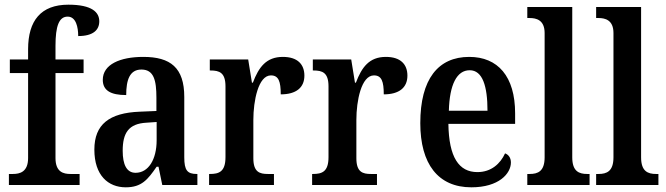

<svg xmlns="http://www.w3.org/2000/svg" viewBox="-20 -790 2846 820"><path d="M18 0H320V-47H281C251 -47 217 -55 217 -115V-478H337V-536H217V-594C217 -679 232 -719 269 -719C305 -719 314 -673 314 -636C378 -636 404 -662 404 -699C404 -737 374 -770 272 -770C155 -770 100 -702 100 -580V-536H22V-478H100V-115C100 -55 64 -47 35 -47H18Z M517 10C585 10 611 -23 649 -78H657L673 0H823V-47H820C780 -47 767 -63 767 -118V-376C767 -501 708 -547 592 -547C493 -547 419 -515 419 -449C419 -404 452 -384 519 -384C519 -449 534 -493 584 -493C637 -493 648 -447 648 -373V-316L577 -313C447 -308 383 -259 383 -151C383 -41 442 10 517 10ZM559 -52C521 -52 504 -87 504 -146C504 -222 529 -262 606 -266L649 -269V-191C649 -109 614 -52 559 -52Z M873 0H1150V-47H1124C1089 -47 1062 -55 1062 -114V-278C1062 -359 1083 -468 1137 -468C1170 -468 1179 -442 1179 -387C1245 -387 1280 -416 1280 -467C1280 -515 1251 -547 1188 -547C1117 -547 1085 -503 1060 -437H1056L1040 -536H876V-489H879C917 -489 943 -480 943 -421V-119C943 -56 915 -47 876 -47H873Z M1313 0H1590V-47H1564C1529 -47 1502 -55 1502 -114V-278C1502 -359 1523 -468 1577 -468C1610 -468 1619 -442 1619 -387C1685 -387 1720 -416 1720 -467C1720 -515 1691 -547 1628 -547C1557 -547 1525 -503 1500 -437H1496L1480 -536H1316V-489H1319C1357 -489 1383 -480 1383 -421V-119C1383 -56 1355 -47 1316 -47H1313Z M1993 10C2111 10 2162 -49 2162 -96C2162 -117 2151 -130 2137 -135C2117 -91 2078 -55 2019 -55C1940 -55 1897 -118 1895 -261H2180V-306C2180 -464 2106 -547 1984 -547C1851 -547 1775 -452 1775 -264C1775 -90 1851 10 1993 10ZM2062 -317H1897C1900 -429 1931 -490 1986 -490C2041 -490 2062 -422 2062 -317Z M2232 0H2498V-47H2488C2453 -47 2424 -58 2424 -118V-760H2232V-713H2242C2270 -713 2306 -705 2306 -649V-118C2306 -58 2277 -47 2242 -47H2232Z M2526 0H2792V-47H2782C2747 -47 2718 -58 2718 -118V-760H2526V-713H2536C2564 -713 2600 -705 2600 -649V-118C2600 -58 2571 -47 2536 -47H2526Z"/></svg>

Font: Noto Serif Tamil Condensed SemiBold
Style: Regular
Weight: 600
Width: 3
Designer: Indian Type Foundry, Tom Grace, and the Monotype Design Team
Foundry: Monotype Imaging Inc.
Version: Version 2.004